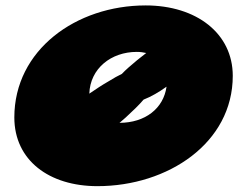

<svg xmlns="http://www.w3.org/2000/svg" viewBox="-20 -616 860 690"><path d="M330 53C584 53 816.5 -102.5 816.5 -343.5C816.5 -496 686 -596.5 503.5 -596.5C253 -596.5 31.5 -436 31.5 -194C31.5 -40 156.5 53 330 53ZM471.5 -429.5C484 -429.5 495 -428 505.5 -425.5C484 -409.5 462.5 -391.5 442 -373.5C433 -365.5 425 -358 418 -350.5C404 -344 388.5 -335 370.5 -324C348.5 -311.5 325 -296 301 -279.5C304 -370 379.5 -429.5 471.5 -429.5ZM432 -194C457 -217 479.5 -238.5 496 -258C523 -268.5 551.5 -285 578.5 -304.5C567.5 -226 502 -175 409.5 -174.5C417 -181 424.5 -187.5 432 -194Z"/></svg>

Font: Gluten
Style: Bold Italic
Weight: 700
Italic angle: -13°
Designer: Tyler Finck
Foundry: Etcetera Type Company
Version: Version 0.920